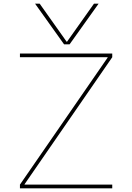

<svg xmlns="http://www.w3.org/2000/svg" viewBox="-20 -1020 716 1040"><path d="M170 -1000H195L341 -794H343L489 -1000H514L357 -780H327ZM88 0V-20L563 -708V-710H88V-730H588V-710L113 -22V-20H588V0Z"/></svg>

Font: M PLUS 2 Thin
Style: Regular
Weight: 100
Designer: Coji Morishita
Foundry: UNDERFOREST DESIGN
Version: Version 1.001